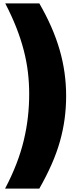

<svg xmlns="http://www.w3.org/2000/svg" viewBox="-20 -927 452 1138"><path d="M372 -358Q372 -289 363 -222Q354 -155 335 -88Q316 -21 285.5 48Q255 117 213 191H10Q50 115 77.5 43.5Q105 -28 121.5 -97.5Q138 -167 145.5 -234.5Q153 -302 153 -370Q153 -435 145.5 -498.5Q138 -562 121 -628Q104 -694 77 -763Q50 -832 11 -907H213Q254 -836 284 -767.5Q314 -699 333.5 -631.5Q353 -564 362.5 -496Q372 -428 372 -358Z"/></svg>

Font: TypoPRO Sinkin Sans
Style: 900 X Black
Weight: 950
Designer: Keith Bates
Foundry: K-Type
Version: Sinkin Sans (version 1.0)  by Keith Bates   •   © 2014   www